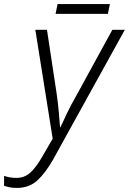

<svg xmlns="http://www.w3.org/2000/svg" viewBox="-124 -678 631 940"><path d="M-41 242Q18 242 58 206Q98 170 136 103L487 -532H426L247 -205Q225 -167 203.5 -122.5Q182 -78 172 -55H170Q168 -82 164 -128Q160 -174 153 -222L106 -532H49L134 1L84 87Q54 140 25 166.5Q-4 193 -43 193Q-76 193 -104 183V232Q-91 236 -77 239Q-63 242 -41 242ZM148 -610 158 -658H414L404 -610Z"/></svg>

Font: Noto Sans UI Light
Style: Italic
Weight: 300
Italic angle: -12°
Designer: Monotype Design Team
Foundry: Monotype Imaging Inc.
Version: Version 1.901